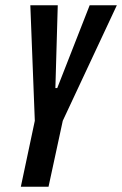

<svg xmlns="http://www.w3.org/2000/svg" viewBox="-20 -708 463 728"><path d="M59 0 112 -250 95 -688H199L190 -374H197L320 -688H423L218 -250L164 0Z"/></svg>

Font: Saira Ultra Condensed
Style: Bold Italic
Weight: 700
Width: 1
Italic angle: -12°
Designer: Hector Gatti with collaboration of the Omnibus-Type team
Foundry: Omnibus-Type
Version: Version 1.001; ttfautohint (v1.8)